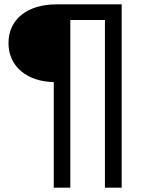

<svg xmlns="http://www.w3.org/2000/svg" viewBox="-20 -762 686 882"><path d="M303 100V-670H462V100H539V-742H240C106 -742 19 -674 19 -564C19 -456 105 -387 227 -385V100Z"/></svg>

Font: Montserrat-Alt1 Med
Style: Regular
Weight: 500
Designer: Differentunic
Foundry: Differentunic
Version: Version 7.222